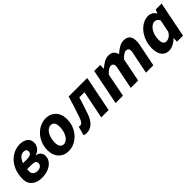

<svg xmlns="http://www.w3.org/2000/svg" viewBox="222 -1507 2519 2519"><g transform="rotate(-45 1481.0 -248.0)"><path d="M224.5 12Q132 12 80.8 -33.6Q29.5 -79.2 29.5 -153.4Q29.5 -235.8 53.3 -301.3Q77.1 -366.8 118.8 -412.9Q160.4 -458.9 214 -483.5Q267.5 -508 327 -508Q394.1 -508 434.9 -476.1Q475.7 -444.2 475.7 -390.7Q475.7 -345.2 448.6 -308.9Q421.5 -272.6 374.8 -258V-254Q416.9 -248 437.7 -221.2Q458.6 -194.3 458.6 -161.4Q458.6 -109.1 427.1 -70.1Q395.6 -31 342.4 -9.5Q289.2 12 224.5 12ZM244.5 -93.3Q269.4 -93.3 287.3 -101.5Q305.3 -109.7 315.5 -124Q325.7 -138.3 325.7 -156.2Q325.7 -184.8 305.6 -196Q285.5 -207.3 242.2 -207.3H132.8L150.2 -300.7H253.8Q284.1 -300.7 304.1 -307.8Q324.2 -314.8 333.9 -327.7Q343.7 -340.6 343.7 -357.3Q343.7 -403.2 288.9 -403.2Q261.1 -403.2 237.8 -386.8Q214.4 -370.4 197.3 -339.2Q180.2 -308 170.8 -264.7Q161.3 -221.4 161.3 -167.6Q161.3 -129.3 186.1 -111.3Q210.9 -93.3 244.5 -93.3Z M720.1 12Q662.1 12 618.7 -13.3Q575.4 -38.6 551.5 -84.7Q527.5 -130.8 527.5 -192.5Q527.5 -264.4 551.4 -322.2Q575.3 -380.1 615.3 -421.7Q655.4 -463.4 704.9 -485.8Q754.4 -508.1 805.5 -508.1Q863.6 -508.1 906.9 -482.8Q950.3 -457.5 974.2 -411.4Q998.1 -365.3 998.1 -303.6Q998.1 -231.7 974.3 -173.9Q950.4 -116.1 910.3 -74.4Q870.3 -32.7 820.8 -10.4Q771.2 12 720.1 12ZM735.3 -98Q760.7 -98 783.2 -113.5Q805.7 -129 822.8 -156.5Q839.9 -184 849.8 -221Q859.7 -258 859.7 -300.9Q859.7 -346.9 842.5 -372.5Q825.3 -398.1 790.4 -398.1Q765.2 -398.1 742.6 -383Q720 -367.9 702.9 -340.4Q685.8 -313 675.9 -276Q665.9 -239 665.9 -195.2Q665.9 -150.3 683.5 -124.2Q701.1 -98 735.3 -98Z M1051.1 11.3Q1035.4 11.3 1023.4 8.1Q1011.5 5 1001.4 0.4L1036.4 -123.2Q1042.1 -122.2 1048.3 -120.7Q1054.5 -119.2 1061.4 -119.2Q1081.8 -119.2 1097.9 -138.9Q1114 -158.6 1128.8 -202Q1153.8 -275.1 1177.4 -348.1Q1200.9 -421 1222.6 -496.1H1567L1467.7 0H1331L1409.4 -389.4H1313.5Q1296.1 -330.3 1277.3 -273.9Q1258.6 -217.5 1239.2 -160.1Q1211.7 -77.5 1163.9 -33.1Q1116 11.3 1051.1 11.3Z M1597.3 0 1696.6 -496.1H1808L1805.9 -429.7H1809.9Q1845.9 -461.2 1886.4 -484.7Q1926.8 -508.1 1968.2 -508.1Q2023.3 -508.1 2048.2 -484.2Q2073.1 -460.3 2083.2 -421Q2124.3 -459.4 2166.9 -483.8Q2209.5 -508.1 2250.9 -508.1Q2312.6 -508.1 2340.2 -475.6Q2367.9 -443.1 2367.9 -380.6Q2367.9 -364.2 2365.9 -346.4Q2364 -328.5 2359.9 -310L2297.9 0H2161.1L2219.8 -292.8Q2223.2 -308.4 2225.5 -319.3Q2227.8 -330.3 2227.8 -340.3Q2227.8 -365.9 2215.1 -378.7Q2202.5 -391.5 2177.7 -391.5Q2161.1 -391.5 2136.6 -376Q2112.1 -360.4 2080.6 -326.7L2015.2 0H1878.4L1937.1 -292.8Q1940.4 -308.4 1942.8 -319.3Q1945.1 -330.3 1945.1 -340.3Q1945.1 -365.9 1932.4 -378.7Q1919.8 -391.5 1896.6 -391.5Q1879.2 -391.5 1854.3 -376Q1829.4 -360.4 1797.9 -326.7L1734.1 0Z M2581.1 12Q2516 12 2478.5 -35.3Q2441.1 -82.7 2441.1 -169.8Q2441.1 -240.8 2463.1 -302.4Q2485.1 -363.9 2522.4 -410Q2559.6 -456 2607.1 -482Q2654.6 -508 2706.2 -508Q2740 -508 2769.9 -490.7Q2799.8 -473.3 2814.2 -443H2816.2L2837.7 -496H2947.2L2848.1 0H2736.6L2738.8 -64.6H2736.4Q2702.9 -29.8 2661.3 -8.9Q2619.7 12 2581.1 12ZM2640.8 -99.5Q2666 -99.5 2694.5 -115.4Q2723 -131.2 2746.8 -173L2782.3 -348.8Q2770.2 -374.1 2751.9 -385.3Q2733.5 -396.5 2715.6 -396.5Q2689.6 -396.5 2665.9 -380.5Q2642.1 -364.6 2623.3 -336.3Q2604.4 -308 2593.6 -269.9Q2582.9 -231.8 2582.9 -187.6Q2582.9 -142 2598.5 -120.8Q2614 -99.5 2640.8 -99.5Z"/></g></svg>

Font: Source Sans 3 VF
Style: Italic
Weight: 200
Italic angle: -11°
Designer: Paul D. Hunt
Foundry: Adobe Systems Incorporated
Version: Version 3.042;hotconv 1.0.118;makeotfexe 2.5.65603